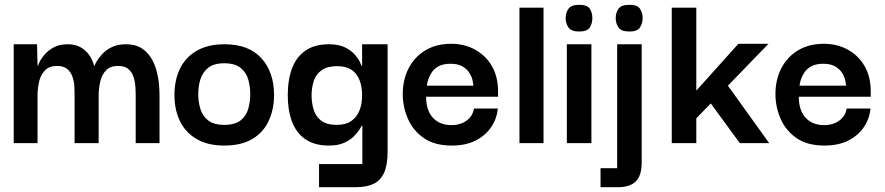

<svg xmlns="http://www.w3.org/2000/svg" viewBox="-20 -595 3680 798"><path d="M37 0V-411H134L136 -322H138Q139 -326 145.5 -339.5Q152 -353 166.5 -369.5Q181 -386 204 -398.5Q227 -411 261 -411Q294 -411 316 -398Q338 -385 351.5 -365Q365 -345 371 -322H373Q374 -326 382 -340Q390 -354 405 -370.5Q420 -387 444.5 -399Q469 -411 504 -411Q543 -411 568.5 -394.5Q594 -378 609 -352.5Q624 -327 631.5 -298Q639 -269 641 -242.5Q643 -216 643 -199V0H544V-200Q544 -216 542.5 -236.5Q541 -257 534.5 -276.5Q528 -296 513 -308.5Q498 -321 471 -321Q438 -321 420.5 -302.5Q403 -284 396.5 -255.5Q390 -227 390 -196V0H290V-200Q290 -216 289 -236.5Q288 -257 281 -276.5Q274 -296 259 -308.5Q244 -321 217 -321Q185 -321 167 -302.5Q149 -284 142.5 -255.5Q136 -227 136 -196V0Z M912 10Q844 10 797.5 -17Q751 -44 728 -91.5Q705 -139 705 -200Q705 -262 728 -309.5Q751 -357 797.5 -384Q844 -411 913 -411Q1014 -411 1066.5 -353Q1119 -295 1119 -200Q1119 -141 1097 -93Q1075 -45 1029 -17.5Q983 10 912 10ZM912 -76Q957 -76 980.5 -95Q1004 -114 1012 -143.5Q1020 -173 1020 -203Q1020 -235 1012 -264Q1004 -293 980.5 -312.5Q957 -332 912 -332Q868 -332 844.5 -312.5Q821 -293 812.5 -264Q804 -235 804 -203Q804 -173 812.5 -143.5Q821 -114 844.5 -95Q868 -76 912 -76Z M1306 183V87H1486V-73H1484Q1483 -71 1475 -58Q1467 -45 1451.5 -29Q1436 -13 1410.5 -1.5Q1385 10 1347 10Q1287 10 1249 -16.5Q1211 -43 1193.5 -90Q1176 -137 1176 -199Q1176 -264 1194 -311.5Q1212 -359 1250 -385Q1288 -411 1347 -411Q1387 -411 1413 -398.5Q1439 -386 1454 -369Q1469 -352 1475.5 -338Q1482 -324 1483 -321H1485V-411H1591V35Q1591 90 1576.5 122.5Q1562 155 1533 169Q1504 183 1458 183ZM1379 -76Q1417 -76 1440 -92Q1463 -108 1474 -135.5Q1485 -163 1485 -199Q1485 -234 1474.5 -261.5Q1464 -289 1441.5 -304.5Q1419 -320 1381 -320Q1340 -320 1316.5 -303Q1293 -286 1284 -258Q1275 -230 1275 -199Q1275 -168 1283.5 -139.5Q1292 -111 1315 -93.5Q1338 -76 1379 -76Z M1858 10Q1787 10 1742.5 -20.5Q1698 -51 1676.5 -99Q1655 -147 1654 -199Q1653 -261 1677.5 -309.5Q1702 -358 1747.5 -385.5Q1793 -413 1855 -413Q1910 -413 1954 -389Q1998 -365 2023.5 -322Q2049 -279 2050 -219Q2050 -217 2050 -207.5Q2050 -198 2050 -193H1751Q1751 -136 1779.5 -105.5Q1808 -75 1856 -75Q1894 -75 1919.5 -94Q1945 -113 1950 -144H2049Q2045 -101 2021 -66Q1997 -31 1956 -10.5Q1915 10 1858 10ZM1754 -239H1948Q1947 -246 1944 -261Q1941 -276 1931 -292Q1921 -308 1902 -319Q1883 -330 1853 -330Q1823 -330 1804 -320Q1785 -310 1775 -295Q1765 -280 1760 -265Q1755 -250 1754 -239Z M2139 0V-563H2239V0Z M2336 0V-411H2438V0ZM2387 -464Q2354 -464 2342.5 -481Q2331 -498 2331 -520Q2331 -542 2342.5 -558.5Q2354 -575 2387 -575Q2421 -575 2431.5 -558.5Q2442 -542 2442 -520Q2442 -498 2431.5 -481Q2421 -464 2387 -464Z M2596 -464Q2562 -464 2550.5 -481Q2539 -498 2539 -520Q2539 -542 2550.5 -558.5Q2562 -575 2596 -575Q2629 -575 2640 -558.5Q2651 -542 2651 -520Q2651 -498 2640 -481Q2629 -464 2596 -464ZM2545 -411H2647V81Q2647 135 2622.5 159Q2598 183 2549 183H2476V104H2545Z M2874 0H2772V-563H2874ZM2973 -284 3177 0H3055L2899 -213ZM2870 -99V-214L3049 -413H3174Z M3407 10Q3336 10 3291.5 -20.5Q3247 -51 3225.5 -99Q3204 -147 3203 -199Q3202 -261 3226.5 -309.5Q3251 -358 3296.5 -385.5Q3342 -413 3404 -413Q3459 -413 3503 -389Q3547 -365 3572.5 -322Q3598 -279 3599 -219Q3599 -217 3599 -207.5Q3599 -198 3599 -193H3300Q3300 -136 3328.5 -105.5Q3357 -75 3405 -75Q3443 -75 3468.5 -94Q3494 -113 3499 -144H3598Q3594 -101 3570 -66Q3546 -31 3505 -10.5Q3464 10 3407 10ZM3303 -239H3497Q3496 -246 3493 -261Q3490 -276 3480 -292Q3470 -308 3451 -319Q3432 -330 3402 -330Q3372 -330 3353 -320Q3334 -310 3324 -295Q3314 -280 3309 -265Q3304 -250 3303 -239Z"/></svg>

Font: Darker Grotesque
Style: Bold
Weight: 700
Designer: Gabriel Lam
Foundry: TypeRant
Version: Version 1.000;gftools[0.9.28]